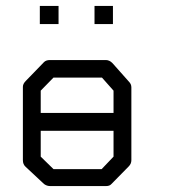

<svg xmlns="http://www.w3.org/2000/svg" viewBox="-20 -679 580 646"><path d="M298 -659H360V-598H298ZM114 -659H177V-598H114ZM67 -407 128 -470Q135 -477 148 -477H336Q348 -477 358 -467L414 -404Q422 -396 422 -385V-140Q422 -128 413 -119L355 -60Q349 -53 337.5 -53H334H148Q137.5 -53 128 -60L66 -118Q57 -126 57 -140V-387Q57 -397 67 -407ZM362 -299V-374L323 -418H160L117 -374V-299ZM362 -239H117V-152L160 -110H322L362 -152Z"/></svg>

Font: 3270 Nerd Font
Style: Regular
Weight: 400
Monospace: yes
Version: Version 3.0.1;Nerd Fonts 3.3.0